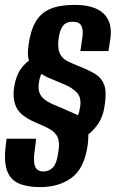

<svg xmlns="http://www.w3.org/2000/svg" viewBox="-23 -617 489 786"><path d="M141 149Q89 149 54 134Q19 119 5.5 80.5Q-8 42 1 -27L4 -49H125L120 -7Q114 30 117 50Q120 70 130 77.5Q140 85 155 85Q178 85 194 68Q210 51 216 4Q222 -34 213.5 -54Q205 -74 183 -87Q161 -100 124 -115Q89 -130 67.5 -148Q46 -166 38 -192.5Q30 -219 34 -255Q41 -304 61 -333Q81 -362 109.5 -378Q138 -394 170 -404L185 -365Q170 -352 155.5 -331.5Q141 -311 136 -277Q132 -249 141 -231.5Q150 -214 171.5 -201.5Q193 -189 227 -176Q256 -163 279.5 -153Q303 -143 317.5 -129Q332 -115 336.5 -90.5Q341 -66 336 -23Q322 73 270 111Q218 149 141 149ZM261 -28 231 -83Q259 -99 279 -118.5Q299 -138 305 -179Q311 -217 292 -237.5Q273 -258 240.5 -271.5Q208 -285 170 -301Q141 -316 121.5 -331Q102 -346 95 -370.5Q88 -395 94 -434Q102 -492 123 -528Q144 -564 182.5 -580.5Q221 -597 283 -597Q363 -597 400.5 -562Q438 -527 429 -459L421 -408H306L315 -469Q318 -497 309.5 -512.5Q301 -528 274 -528Q248 -528 235 -511.5Q222 -495 217 -460Q212 -420 221.5 -399Q231 -378 251.5 -367.5Q272 -357 300 -346Q341 -330 367 -314Q393 -298 403.5 -270Q414 -242 406 -189Q400 -141 378 -109Q356 -77 325.5 -57.5Q295 -38 261 -28Z"/></svg>

Font: Alumni Sans
Style: Bold Italic
Weight: 700
Italic angle: -8°
Designer: Robert E. Leuschke
Foundry: Robert E. Leuschke
Version: Version 1.016